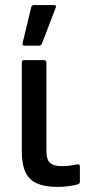

<svg xmlns="http://www.w3.org/2000/svg" viewBox="-20 -726 353 757"><path d="M207 11Q158 11 126.5 -2.5Q95 -16 80.5 -47Q66 -78 66 -130V-479Q66 -489 75 -489H152Q163 -489 163 -479V-131Q163 -97 177 -84Q191 -71 224 -71Q241 -71 255.5 -73Q270 -75 285 -78Q295 -80 295 -69V-9Q295 -2 286 1Q272 5 251 8Q230 11 207 11ZM77 -546Q67 -546 69 -556L103 -697Q104 -706 115 -706H192Q205 -706 199 -694L145 -553Q141 -546 134 -546Z"/></svg>

Font: Sofia Sans Semi Condensed SemiBold
Style: Regular
Weight: 600
Designer: Botio Nikoltchev, Ani Petrova
Foundry: lettersoup
Version: Version 4.100